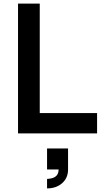

<svg xmlns="http://www.w3.org/2000/svg" viewBox="-20 -740 574 1065"><path d="M241 305V252.5Q248 252.5 264 249.5Q305.5 240.5 305 200H241V83.5H357.5V200Q357.5 247 324.8 276Q292 305 241 305ZM518.5 0H80V-720H200.5V-113H518.5Z"/></svg>

Font: Vortex Mix
Style: Bold
Weight: 700
Designer: Mikhail Sharanda
Foundry: Mikhail Sharanda
Version: Version 4.504;Glyphs 3.1.2 (3151)